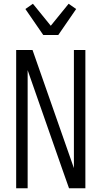

<svg xmlns="http://www.w3.org/2000/svg" viewBox="-20 -1001 540 1021"><path d="M66 0V-735H153L373 -107V-735H434V0H347L312 -99L127 -628V0ZM210 -815 115 -953 155 -981 250 -864 345 -981 385 -953 290 -815Z"/></svg>

Font: Iosevka SS18 Light
Style: Regular
Weight: 300
Monospace: yes
Designer: Belleve Invis
Foundry: Belleve Invis
Version: Version 25.1.1; ttfautohint (v1.8.4)